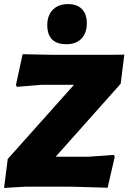

<svg xmlns="http://www.w3.org/2000/svg" viewBox="-22 -916 630 942"><path d="M312 -896Q356 -896 380 -871.5Q404 -847 404 -802Q404 -754 377.5 -726.5Q351 -699 304 -699Q210 -699 210 -793Q210 -841 237.5 -868.5Q265 -896 312 -896ZM588 -648 570 -505 251 -147H412L536 -156L541 -147L506 5L330 0H100L-2 6L16 -136L341 -500H183L62 -490L56 -498L89 -650L239 -647H513Z"/></svg>

Font: Alegreya Sans SC Black
Style: Italic
Weight: 900
Italic angle: -7°
Designer: Juan Pablo del Peral
Foundry: Huerta Tipografica
Version: Version 2.007